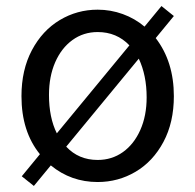

<svg xmlns="http://www.w3.org/2000/svg" viewBox="-20 -589 646 635"><path d="M555 -271Q555 -184 520.5 -119.5Q486 -55 428.5 -21Q371 13 303 13Q215 13 148 -42L92 26L52 -6L112 -79Q51 -154 51 -271Q51 -358 85.5 -423Q120 -488 177.5 -522.5Q235 -557 303 -557Q346 -557 386 -542.5Q426 -528 458 -501L514 -569L555 -536L495 -463Q555 -385 555 -271ZM303 -483Q256 -483 219.5 -456.5Q183 -430 162.5 -383Q142 -336 142 -275Q142 -200 168 -148L408 -439Q366 -483 303 -483ZM303 -60Q350 -60 386.5 -86Q423 -112 444 -159Q465 -206 465 -267Q465 -340 439 -395L199 -104Q240 -60 303 -60Z"/></svg>

Font: Noto Sans SC
Style: Regular
Weight: 400
Designer: Ryoko NISHIZUKA ____ (kana & ideographs); Paul D. Hunt (Latin, Greek & Cyrillic); Wenlong ZHANG ___ (bopomofo); Sandoll 
Foundry: Adobe Systems Incorporated
Version: Version 1.004